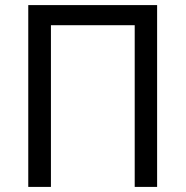

<svg xmlns="http://www.w3.org/2000/svg" viewBox="-20 -734 729 754"><path d="M91 0V-714H597V0H509V-635H180V0Z"/></svg>

Font: Noto Sans Display
Style: Regular
Weight: 400
Designer: Monotype Design Team
Foundry: Monotype Imaging Inc.
Version: Version 2.003